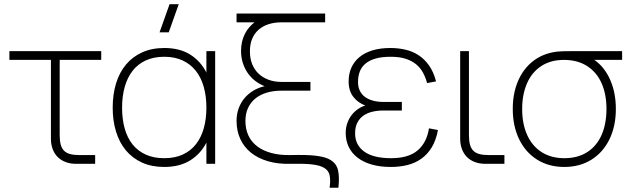

<svg xmlns="http://www.w3.org/2000/svg" viewBox="-20 -785 3021 920"><path d="M25 -540H465V-498H266V-138Q266 -111 270.8 -92.8Q275.5 -74.5 286.5 -63.2Q297.5 -52 315.5 -47Q333.5 -42 360 -42H436V0H344.5Q317 0 294.5 -8.5Q272 -17 256.5 -32.5Q241 -48 232.5 -70.5Q224 -93 224 -120.5V-498H25Z M788.5 -630H744.5L792.5 -765H836.5ZM1011 -540V0H969V-101.5Q940.5 -46.5 890.2 -15.8Q840 15 767 15Q706.5 15 660.5 -6Q614.5 -27 583.2 -64.5Q552 -102 536 -154.2Q520 -206.5 520 -269Q520 -333 536.2 -385.8Q552.5 -438.5 584 -476Q615.5 -513.5 661.5 -534.2Q707.5 -555 767 -555Q841 -555 891 -523.8Q941 -492.5 969 -437.5V-540ZM767 -513Q716 -513 678 -495.2Q640 -477.5 615 -445.2Q590 -413 577.5 -368.2Q565 -323.5 565 -269Q565 -214 577.5 -169.2Q590 -124.5 615.2 -93Q640.5 -61.5 678.5 -44.2Q716.5 -27 767 -27Q818.5 -27 856.5 -44.8Q894.5 -62.5 919.5 -94.8Q944.5 -127 956.8 -171.5Q969 -216 969 -269Q969 -324 956.2 -369Q943.5 -414 918 -446Q892.5 -478 854.8 -495.5Q817 -513 767 -513Z M1371 0Q1311.5 1.5 1263.8 -12.5Q1216 -26.5 1182.8 -53.2Q1149.5 -80 1131.5 -118.8Q1113.5 -157.5 1113.5 -206Q1113.5 -238 1123.5 -265.5Q1133.5 -293 1151.5 -314.5Q1169.5 -336 1194.2 -350.8Q1219 -365.5 1248 -372Q1222.5 -382 1201.5 -398.5Q1180.5 -415 1165.8 -437Q1151 -459 1143 -485.2Q1135 -511.5 1135 -540.5Q1135 -565 1140 -585.8Q1145 -606.5 1153.8 -623.5Q1162.5 -640.5 1174.2 -654Q1186 -667.5 1199.5 -678H1113.5V-720H1538V-678H1329Q1294.5 -678 1266.8 -669Q1239 -660 1219 -642.5Q1199 -625 1188.2 -599Q1177.5 -573 1177.5 -539Q1177.5 -505 1188.2 -478Q1199 -451 1219 -432Q1239 -413 1266.8 -402.8Q1294.5 -392.5 1329 -392.5H1467.5V-350.5H1329Q1289.5 -350.5 1257.5 -340.8Q1225.5 -331 1203 -312.5Q1180.5 -294 1168.2 -267Q1156 -240 1156 -205.5Q1156 -166 1170.5 -135.2Q1185 -104.5 1212.8 -83.5Q1240.5 -62.5 1280.5 -51.8Q1320.5 -41 1371 -42Q1411 -43 1441.8 -42.2Q1472.5 -41.5 1495.8 -38.5Q1519 -35.5 1536.2 -30.5Q1553.5 -25.5 1566 -17Q1593 0 1600 31.8Q1607 63.5 1601.5 114.5H1559.5Q1564.5 77 1559.2 54Q1554 31 1532 18.5Q1511 6.5 1472.2 2.5Q1433.5 -1.5 1371 0Z M1852.5 15Q1895 15 1932.3 5.8Q1969.5 -3.5 1999 -24.5Q2028.5 -45.5 2049 -79.2Q2069.5 -113 2078.5 -162L2035.5 -170Q2025 -102 1981.3 -64.5Q1937.5 -27 1854.5 -27Q1768.5 -27 1725 -58.8Q1681.5 -90.5 1681.5 -146Q1681.5 -176.5 1692.3 -197.2Q1703 -218 1721.5 -231Q1740 -244 1764.8 -249.8Q1789.5 -255.5 1817.5 -255.5H1905.5V-296.5H1817.5Q1790.5 -296.5 1768 -302.5Q1745.5 -308.5 1729.3 -320.2Q1713 -332 1704.3 -350Q1695.5 -368 1695.5 -392Q1695.5 -420 1704 -442.2Q1712.5 -464.5 1731.3 -480.2Q1750 -496 1779.8 -504.5Q1809.5 -513 1852.5 -513Q1894 -513 1923.5 -503.5Q1953 -494 1973.5 -477.2Q1994 -460.5 2006.5 -437.5Q2019 -414.5 2026.5 -387L2069.5 -395Q2057.5 -441 2035.5 -471.8Q2013.5 -502.5 1984.8 -521Q1956 -539.5 1921.8 -547.2Q1887.5 -555 1850.5 -555Q1802.5 -555 1765.3 -543.8Q1728 -532.5 1702.5 -511.5Q1677 -490.5 1663.8 -461Q1650.5 -431.5 1650.5 -395Q1650.5 -350 1673 -321Q1695.5 -292 1730.5 -279.5Q1712 -274 1695 -262.2Q1678 -250.5 1665 -233.8Q1652 -217 1644.3 -195.2Q1636.5 -173.5 1636.5 -148Q1636.5 -111.5 1650.8 -81.5Q1665 -51.5 1692.8 -30Q1720.5 -8.5 1760.5 3.2Q1800.5 15 1852.5 15Z M2397 0H2305.5Q2278 0 2255.5 -8.5Q2233 -17 2217.5 -32.5Q2202 -48 2193.5 -70.5Q2185 -93 2185 -120.5V-540H2227V-138Q2227 -111 2231.8 -92.8Q2236.5 -74.5 2247.5 -63.2Q2258.5 -52 2276.5 -47Q2294.5 -42 2321 -42H2397Z M2684 15Q2609.5 15 2553.5 -20.2Q2497.5 -55.5 2467.2 -118.5Q2437 -181.5 2437 -263Q2437 -337.5 2462 -396.2Q2487 -455 2533.5 -491.5Q2580 -528 2644 -537Q2660 -539 2682.2 -539.5Q2704.5 -540 2724 -540H2961V-498H2828Q2870.5 -468.5 2897.5 -416Q2931 -349.5 2931 -263Q2931 -181.5 2900.8 -118.5Q2870.5 -55.5 2814.5 -20.2Q2758.5 15 2684 15ZM2684 -27Q2748.5 -27 2794 -56.2Q2839.5 -85.5 2862.8 -138.8Q2886 -192 2886 -263Q2886 -333 2862.8 -385.8Q2839.5 -438.5 2794 -468Q2748.5 -497.5 2684 -498Q2683 -498 2682 -498Q2618.5 -498 2573.2 -468.2Q2528 -438.5 2505 -385Q2482 -331.5 2482 -263Q2482 -191.5 2506 -138.2Q2530 -85 2575.5 -56Q2621 -27 2684 -27Z"/></svg>

Font: Vela Sans ExtLt
Style: Regular
Weight: 200
Designer: Principal design: Mikhail Sharanda - project Manrope.
Design modification: Ravid Balaliev
Foundry: Mikhail Sharanda
Version: Version 1.001